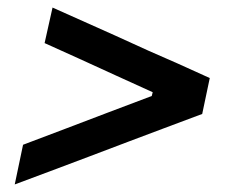

<svg xmlns="http://www.w3.org/2000/svg" viewBox="-20 -554 612 508"><path d="M19 -66 41 -171Q95 -191.5 152 -213Q209 -234.5 265 -256L381.5 -300L384 -310L285 -355Q238.5 -376 191 -398Q143.5 -419.5 98 -440L119 -534Q162.5 -514.5 204.5 -495.8Q246.5 -477 283.5 -460.5L372.5 -420Q408 -404.5 450 -386Q491.5 -367 535 -347.5L515 -252.5Q463 -233 413.5 -214.5Q363.5 -195.5 320.5 -179.5L215 -139.5Q171 -123 121.2 -104.2Q71.5 -85.5 19 -66Z"/></svg>

Font: Heraclito Medium
Style: Italic
Weight: 500
Italic angle: -12°
Designer: Kostas Bartsokas (font) & Cristiano Sobral (main changes)
Foundry: Kostas Bartsokas (font) & Cristiano Sobral (main changes)
Version: Version 1.00;July 8, 2020;FontCreator 13.0.0.2655 64-bit